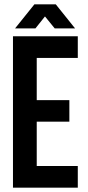

<svg xmlns="http://www.w3.org/2000/svg" viewBox="-20 -868 408 888"><path d="M149.9 -600.1V-404.8H300.8V-305.2H149.9V-100.1H339.8V0H40V-700.2H339.8V-600.1ZM144 -736.8H49.8L139.2 -848.1H237.8L327.1 -736.8H232.9L188 -792Z"/></svg>

Font: VL Bebas Neue Bold
Style: Regular
Weight: 700
Designer: Ryoichi Tsunekawa
Foundry: Ryoichi Tsunekawa
Version: Version 1.300